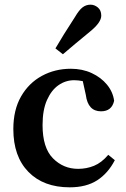

<svg xmlns="http://www.w3.org/2000/svg" viewBox="-20 -787 540 821"><path d="M278 14Q166 14 101.5 -52Q37 -118 37 -235Q37 -317 70 -374.5Q103 -432 159 -462.5Q215 -493 283 -493Q332 -493 372 -474.5Q412 -456 437.5 -425Q463 -394 468 -356Q458 -311 412 -311Q356 -311 347 -381L334 -440Q325 -442 315.5 -443Q306 -444 297 -444Q261 -444 230.5 -423Q200 -402 181 -359.5Q162 -317 162 -252Q162 -155 206.5 -110Q251 -65 314 -65Q350 -65 382 -78Q414 -91 443 -125L471 -102Q442 -46 395.5 -16Q349 14 278 14ZM217 -580Q234 -609 253.5 -640.5Q273 -672 301 -715Q318 -744 333 -755.5Q348 -767 367 -767Q384 -767 398.5 -755Q413 -743 413 -720Q413 -691 365 -652Q328 -622 301.5 -599.5Q275 -577 249 -555Z"/></svg>

Font: Source Serif 4 Semibold
Style: Regular
Weight: 600
Designer: Frank Grießhammer
Foundry: Adobe
Version: Version 4.005;hotconv 1.1.0;makeotfexe 2.6.0